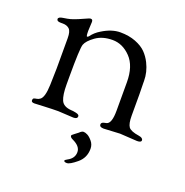

<svg xmlns="http://www.w3.org/2000/svg" viewBox="-118 -549 827 858"><g transform="rotate(20 295.5 -120.5)"><path d="M266 79C266 84.3 270.3 89 279 93C305 105 318 120.3 318 139C318 159 307.7 174.3 287 185C279.7 189 276 192 276 194C276 198.7 280.7 201 290 201C299.3 201 314.7 192.2 336 174.5C357.3 156.8 368 133.7 368 105C368 91.7 363.8 80 355.5 70C347.2 60 339.3 53.2 332 49.5C324.7 45.8 318.3 44 313 44C307.7 44 301.3 47.7 294 55C290 58.3 284.3 62.7 277 68C269.7 73.3 266 77 266 79ZM248 0C260.7 0 267 -4.3 267 -13C267 -18.3 261.8 -22.2 251.5 -24.5C241.2 -26.8 232.7 -28 226 -28C202 -30 186.5 -39 179.5 -55C172.5 -71 169 -95.7 169 -129V-167C169 -255.7 171.3 -306.7 176 -320C180.7 -333.3 193.7 -347.7 215 -363C236.3 -378.3 263 -386 295 -386C327 -386 355.7 -372.8 381 -346.5C406.3 -320.2 419 -281.3 419 -230V-95C419 -55 411.7 -32.7 397 -28L384 -25C376 -23 372 -19 372 -13C372 -4.3 378.7 0 392 0L469 -4L551 1C564.3 1 571 -2.3 571 -9C571 -17 564.3 -22 551 -24C524.3 -28 507.5 -34.8 500.5 -44.5C493.5 -54.2 490 -71.7 490 -97V-199L489 -252V-262C489 -290 482.3 -317.3 469 -344C461 -360 451 -374.2 439 -386.5C427 -398.8 410.3 -409.2 389 -417.5C367.7 -425.8 343.3 -430 316 -430C288.7 -430 260 -420.7 230 -402C213.3 -392 200 -380 190 -366C187.3 -362.7 184.7 -361 182 -361C179.3 -361 178 -369.7 178 -387L180 -430C180 -438 177 -442 171 -442H169C166.3 -442 160.8 -440 152.5 -436C144.2 -432 133.2 -427.2 119.5 -421.5C105.8 -415.8 94.8 -411.8 86.5 -409.5C78.2 -407.2 66.8 -405 52.5 -403C38.2 -401 31 -396.7 31 -390C31 -382.7 37.3 -379 50 -379H60C73.3 -379 83.8 -375.3 91.5 -368C99.2 -360.7 103 -346.3 103 -325V-181C103 -168.3 102.3 -141.8 101 -101.5C99.7 -61.2 92.7 -37 80 -29C75.3 -25.7 70.5 -23.7 65.5 -23C60.5 -22.3 56.3 -21.3 53 -20C49.7 -18.7 48 -15 48 -9C48 -3 53 0 63 0L106 -2C134.7 -3.3 157.7 -4 175 -4Z"/></g></svg>

Font: Sorts Mill Goudy
Style: Regular
Weight: 400
Version: Version 003.101